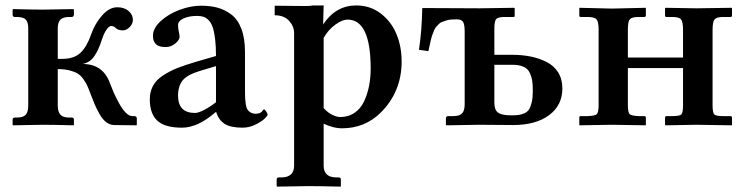

<svg xmlns="http://www.w3.org/2000/svg" viewBox="-20 -465 2773 714"><path d="M85 -71.8V-359.9Q85 -382.3 75.9 -392.1Q66.9 -401.9 42 -401.9H35.2Q26.9 -401.9 26.9 -410.2V-429.2L28.8 -431.2Q103 -429.2 139.2 -429.2L252.9 -431.2L254.9 -429.2V-410.2Q254.9 -406.7 252.4 -404.3Q250 -401.9 247.1 -401.9H237.8Q214.4 -401.9 204.6 -391.8Q194.8 -381.8 194.8 -359.9V-246.1H211.9Q254.9 -246.1 279.3 -268.6Q303.2 -291.5 318.8 -336.9Q332.5 -376.5 359.4 -407.2Q386.2 -438 416 -438Q442.4 -438 458.3 -424.1Q474.1 -410.2 474.1 -391.1Q474.1 -376.5 462.2 -364.3Q450.2 -352.1 437 -352.1Q418.9 -352.1 410.2 -360.8Q404.3 -368.2 393.1 -368.2Q385.3 -368.2 375.7 -354.2Q366.2 -340.3 358.9 -317.9Q347.2 -279.8 330.6 -255.9Q314 -231.9 287.1 -227.1Q362.3 -227.1 388.2 -157.2Q395.5 -138.2 402.8 -121.1Q410.6 -103.5 422.4 -81.8Q434.1 -60.1 447 -46.6Q460 -33.2 472.2 -33.2H479Q488.8 -33.2 488.8 -23.9V-1L486.8 1L403.8 0Q388.2 -0.5 374.3 -11.2Q360.4 -22 349.1 -42.7Q337.9 -63.5 332 -77.1Q326.7 -89.4 317.9 -112.8Q310.1 -133.8 304.7 -145.8Q299.3 -157.7 289.6 -171.4Q279.8 -185.1 268.1 -191.9Q256.3 -198.7 238 -203.4Q219.7 -208 194.8 -208V-71.8Q194.8 -49.3 204.6 -38.6Q214.4 -27.8 237.8 -27.8H247.1Q254.9 -27.8 254.9 -20V-1L252.9 1Q178.2 -1 139.2 -1L28.8 1L26.9 -1V-20Q26.9 -27.8 35.2 -27.8H42Q66.4 -27.8 75.7 -38.3Q85 -48.8 85 -71.8Z M781.7 -47.9Q715.8 9.8 656.7 9.8Q593.3 9.8 565.2 -16.1Q537.1 -42 537.1 -95.2Q537.1 -124 549.1 -146Q561 -168 586.2 -184.3Q611.3 -200.7 639.4 -211.9Q667.5 -223.1 710.9 -235.8L783.2 -256.8Q783.2 -293.9 779.8 -321Q776.4 -348.1 770.8 -364.3Q765.1 -380.4 755.9 -389.9Q746.6 -399.4 736.6 -402.6Q726.6 -405.8 712.9 -405.8Q683.1 -405.8 662.6 -396.5Q642.1 -387.2 642.1 -371.1Q642.1 -360.4 645 -346.7Q647.9 -333 647.9 -328.1Q647.9 -316.4 631.8 -303.2Q615.7 -290 596.2 -290Q570.3 -290 559.6 -300.8Q548.8 -311.5 548.8 -332Q548.8 -360.4 578.1 -387Q607.4 -413.6 648.7 -428.7Q689.9 -443.8 727.1 -443.8Q761.2 -443.8 787.8 -436.8Q814.5 -429.7 839.1 -411.9Q863.8 -394 877.4 -358.4Q891.1 -322.8 891.1 -271V-126Q891.1 -108.9 891.6 -99.4Q892.1 -89.8 894 -77.1Q896 -64.5 900.1 -57.9Q904.3 -51.3 912.1 -46.6Q919.9 -42 931.2 -42Q939.5 -42 945.3 -44.4Q951.2 -46.9 953.6 -49.8L958 -55.7Q960 -58.1 961.9 -58.1Q964.8 -58.1 970 -50.5Q975.1 -43 975.1 -38.1Q975.1 -34.7 963.9 -23.7Q952.6 -12.7 929.7 -1.5Q906.7 9.8 881.8 9.8Q837.9 9.8 815.7 -4.2Q793.5 -18.1 784.2 -47.9ZM783.2 -85V-219.2L726.1 -202.1Q676.8 -187.5 659.2 -166Q642.1 -144 642.1 -109.9Q642.1 -44.9 705.1 -44.9Q717.8 -44.9 740.5 -56.9Q763.2 -68.8 783.2 -85Z M1183.6 -324.2V-63Q1200.2 -44.9 1216.8 -37.4Q1233.4 -29.8 1244.6 -29.8Q1275.9 -29.8 1298.8 -45.7Q1321.8 -61.5 1334.2 -88.6Q1346.7 -115.7 1352.5 -146Q1358.4 -176.3 1358.4 -210Q1358.4 -392.1 1272.5 -392.1Q1252.9 -392.1 1227.1 -373.5Q1201.2 -355 1183.6 -324.2ZM1073.7 150.9V-341.8Q1073.7 -367.2 1054.9 -387.7Q1036.1 -408.2 1001.5 -408.2V-443.8Q1026.4 -443.8 1064 -443.1Q1101.6 -442.4 1118.9 -442.6Q1136.2 -442.9 1143.6 -444.8H1183.6L1181.6 -374Q1228.5 -444.8 1304.7 -444.8Q1356.9 -444.8 1396.2 -414.6Q1435.5 -384.3 1454.6 -337.6Q1473.6 -291 1473.6 -236.8Q1473.6 -124 1396.5 -46.9Q1337.4 12.2 1250.5 12.2Q1221.2 12.2 1183.6 -4.9V150.9Q1183.6 194.8 1231.4 194.8H1239.7Q1247.6 194.8 1247.6 203.1V227.1L1246.6 229Q1165.5 227.1 1126.5 227.1L1010.7 229L1008.8 227.1V203.1Q1008.8 194.8 1016.6 194.8H1025.4Q1073.7 194.8 1073.7 150.9Z M1708 -77.1V-347.2Q1708 -374.5 1701.9 -383.8Q1695.8 -393.1 1679.2 -393.1Q1667 -393.1 1657 -392.3Q1647 -391.6 1638.4 -388.4Q1629.9 -385.3 1623.5 -383.3Q1617.2 -381.3 1611.3 -375L1602.1 -365.2Q1598.1 -361.3 1594.2 -351.6L1588.4 -336.9Q1585.9 -331.5 1582.8 -318.4Q1579.6 -305.2 1578.1 -298.3L1573.2 -274.9L1538.1 -279.8Q1548.8 -352.5 1550.3 -435.1L1763.2 -434.1L1892.1 -436L1894 -434.1V-405.8Q1894 -401.9 1889.2 -401.9H1858.4Q1832 -401.9 1825.2 -394Q1818.4 -386.2 1818.4 -358.9V-261.2H1884.3Q1922.4 -261.2 1954.3 -254.6Q1986.3 -248 2013.4 -234.1Q2040.5 -220.2 2055.9 -195.3Q2071.3 -170.4 2071.3 -136.2Q2071.3 -73.2 2021.7 -36.6Q1972.2 0 1888.2 0L1761.2 -1L1640.1 1L1638.2 -1V-23.9Q1638.2 -33.2 1646 -33.2H1665Q1689.5 -33.2 1698.7 -43.7Q1708 -54.2 1708 -77.1ZM1961.4 -126Q1961.4 -149.4 1959.2 -164.3Q1957 -179.2 1950 -194.3Q1942.9 -209.5 1926.8 -216.8Q1910.6 -224.1 1885.3 -224.1H1818.4V-83Q1818.4 -56.2 1832.3 -46.1Q1846.2 -36.1 1881.3 -36.1Q1898.4 -36.1 1909.2 -37.6Q1919.9 -39.1 1930.9 -44.2Q1941.9 -49.3 1947.8 -58.8Q1953.6 -68.4 1957.5 -85.2Q1961.4 -102.1 1961.4 -126Z M2206.1 -355Q2206.1 -383.8 2198.5 -392.8Q2190.9 -401.9 2165 -401.9H2139.2Q2134.3 -401.9 2134.3 -407.2V-434.1L2135.3 -436L2255.9 -433.1L2380.9 -436L2381.8 -434.1V-408.2Q2381.8 -401.9 2376 -401.9H2356Q2330.1 -401.9 2322.5 -393.6Q2314.9 -385.3 2314.9 -355V-251H2520V-354Q2520 -383.8 2512.7 -392.8Q2505.4 -401.9 2479 -401.9H2458Q2453.1 -401.9 2453.1 -407.2V-434.1L2455.1 -436L2569.8 -434.1L2700.2 -436L2702.1 -434.1V-407.2Q2702.1 -401.9 2696.3 -401.9H2669.9Q2645 -401.9 2637.5 -393.1Q2629.9 -384.3 2629.9 -354V-74.2Q2629.9 -45.4 2636.5 -39.3Q2643.1 -33.2 2669.9 -33.2H2696.3Q2702.1 -33.2 2702.1 -26.9V-1L2701.2 1L2569.8 -1L2456.1 1L2453.1 -1V-26.9Q2453.1 -33.2 2458 -33.2H2479Q2507.3 -33.2 2513.7 -39.3Q2520 -45.4 2520 -74.2V-211.9H2314.9V-75.2Q2314.9 -46.4 2321.8 -40.3Q2328.6 -34.2 2356 -33.2H2376Q2381.8 -33.2 2381.8 -26.9V-1L2380.9 1L2255.9 -1L2135.3 1L2134.3 -1V-27.8Q2134.3 -33.2 2139.2 -33.2H2165Q2192.4 -34.2 2199.2 -40.5Q2206.1 -46.9 2206.1 -75.2Z"/></svg>

Font: Linux Libertine G
Style: Semibold
Weight: 600
Designer: Philipp H. Poll
Foundry: Philipp H. Poll
Version: Version 5.1.1